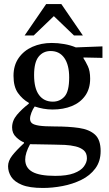

<svg xmlns="http://www.w3.org/2000/svg" viewBox="-20 -697 539 952"><path d="M193 235Q126 235 88.5 219.5Q51 204 35.5 179.5Q20 155 20 127Q20 101 40 75Q60 49 99 13V9Q80 2 60 -17Q40 -36 40 -65Q40 -99 64 -127.5Q88 -156 123 -183V-187Q91 -205 69 -236Q47 -267 47 -321Q47 -373 72.5 -409.5Q98 -446 141 -465Q184 -484 237 -484Q267 -484 298.5 -478.5Q330 -473 356 -462L488 -467V-410L394 -412V-408Q404 -393 415.5 -369Q427 -345 427 -307Q427 -257 402.5 -222.5Q378 -188 336 -171Q294 -154 241 -154Q217 -154 195 -158Q173 -162 152 -169Q143 -157 136 -139Q129 -121 129 -108Q129 -94 138.5 -86Q148 -78 174 -74Q200 -70 251 -70Q321 -70 372 -62.5Q423 -55 451 -29.5Q479 -4 479 52Q479 103 452.5 138.5Q426 174 383 195Q340 216 290 225.5Q240 235 193 235ZM129 18Q105 62 105 94Q105 135 140.5 155Q176 175 254 175Q312 175 346.5 162Q381 149 396 128.5Q411 108 411 88Q411 62 395.5 48.5Q380 35 355 29Q330 23 301.5 21.5Q273 20 246 20Q186 19 163 18.5Q140 18 129 18ZM242 -193Q277 -193 300 -218.5Q323 -244 323 -313Q323 -375 299 -409.5Q275 -444 231 -444Q194 -444 171.5 -416Q149 -388 149 -325Q149 -259 173.5 -226Q198 -193 242 -193ZM147 -521H102L209 -677H284L391 -521H347L247 -617Z"/></svg>

Font: STIX Two Text Medium
Style: Regular
Weight: 500
Designer: Ross Mills, John Hudson & Paul Hanslow, Tiro Typeworks Ltd; with prior portions MicroPress Inc., and Coen Hoffman.
Foundry: Tiro Typeworks Ltd
Version: Version 2.13 b171